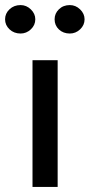

<svg xmlns="http://www.w3.org/2000/svg" viewBox="-34 -736 353 756"><path d="M47 -604Q70 -604 87.5 -620.5Q105 -637 105 -660Q105 -682 87.5 -699Q70 -716 47 -716Q21 -716 3.5 -699.5Q-14 -683 -14 -660Q-14 -637 3.5 -620.5Q21 -604 47 -604ZM241 -604Q264 -604 281.5 -620.5Q299 -637 299 -660Q299 -682 281.5 -699Q264 -716 241 -716Q215 -716 198 -699.5Q181 -683 181 -660Q181 -636 198 -620Q215 -604 241 -604ZM193 -499H94V0H193Z"/></svg>

Font: Simpel Medium
Style: Regular
Weight: 500
Designer: Janko Jovanovic
Version: Version 1.048;PS 001.048;hotconv 1.0.88;makeotf.lib2.5.64775